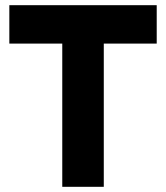

<svg xmlns="http://www.w3.org/2000/svg" viewBox="-20 -720 639 740"><path d="M220 0V-552H16V-700H584V-552H380V0Z"/></svg>

Font: Figtree ExtraBold
Style: Regular
Weight: 800
Designer: Erik Kennedy
Foundry: Erik Kennedy
Version: Version 2.002